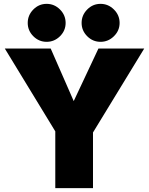

<svg xmlns="http://www.w3.org/2000/svg" viewBox="-20 -977 774 997"><path d="M320.8 -857.9Q320.8 -817.9 291.5 -788.8Q262.2 -759.8 222.2 -759.8Q182.1 -759.8 153.1 -788.8Q124 -817.9 124 -857.9Q124 -898.4 153.1 -927.7Q182.1 -957 222.2 -957Q262.2 -957 291.5 -927.7Q320.8 -898.4 320.8 -857.9ZM601.1 -857.9Q601.1 -817.9 571.5 -788.8Q542 -759.8 502 -759.8Q461.9 -759.8 432.9 -788.8Q403.8 -817.9 403.8 -857.9Q403.8 -898.4 432.9 -927.7Q461.9 -957 502 -957Q542 -957 571.5 -927.7Q601.1 -898.4 601.1 -857.9ZM729 -725.1 462.9 -289.1V0H267.1V-294.9L4.9 -725.1H243.2L362.8 -452.1L491.2 -725.1Z"/></svg>

Font: Stilu Bold
Style: Regular
Weight: 700
Designer: Genilson Lima Santos
Foundry: Genilson Lima Santos
Version: Version 1.200;PS 001.200;hotconv 1.0.88;makeotf.lib2.5.64775